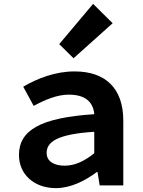

<svg xmlns="http://www.w3.org/2000/svg" viewBox="-20 -958 740 992"><path d="M286 -730 360 -657 562 -838 461 -938ZM78 -157C78 -58 155 14 269 14C345 14 420 -24 480 -69H484L495 0H617V-335C617 -502 525 -589 365 -589C266 -589 173 -553 100 -510L154 -411C216 -444 276 -469 336 -469C424 -469 462 -428 467 -368C189 -350 78 -285 78 -157ZM467 -166C419 -128 370 -102 314 -102C261 -102 221 -123 221 -168C221 -225 276 -265 467 -277Z"/></svg>

Font: Kawkab Mono
Style: Bold
Weight: 700
Monospace: yes
Designer: Abdullah Arif
Foundry: Abdullah Arif
Version: Version 1.000;PS 000.500;hotconv 1.0.88;makeotf.lib2.5.64775